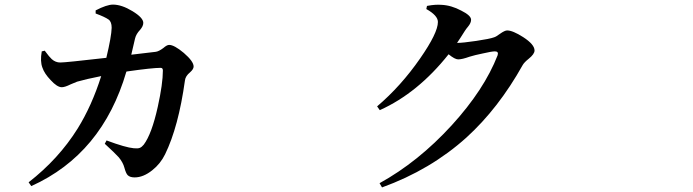

<svg xmlns="http://www.w3.org/2000/svg" viewBox="-20 -778 3040 842"><path d="M117.2 38.1 105.5 21.5Q237.3 -81.1 320.3 -213.9Q382.8 -314.5 423.8 -444.3Q355.5 -430.7 318.4 -419.9Q307.6 -416 290 -408.2Q264.6 -395.5 251 -395.5Q230.5 -395.5 202.1 -426.8Q174.8 -455.1 166 -481.4Q155.3 -508.8 163.1 -552.7L176.8 -555.7L177.7 -553.7Q196.3 -528.3 207 -518.6Q223.6 -503.9 244.1 -503.9Q267.6 -503.9 446.3 -524.4Q468.8 -618.2 469.7 -656.2Q469.7 -682.6 456.1 -692.4Q439.5 -704.1 399.4 -718.8V-732.4Q448.2 -757.8 475.6 -757.8Q513.7 -757.8 561 -729Q608.4 -700.2 608.4 -677.7Q608.4 -663.1 593.8 -646.5Q577.1 -628.9 572.3 -609.4Q568.4 -589.8 555.7 -538.1L663.1 -550.8Q676.8 -552.7 696.3 -567.4Q711.9 -581.1 721.7 -581.1Q744.1 -581.1 786.1 -545.9Q829.1 -508.8 829.1 -486.3Q829.1 -474.6 813.5 -460.9Q793 -444.3 791 -424.8Q762.7 -221.7 704.1 -101.6Q683.6 -59.6 647.5 -31.2Q608.4 0 570.3 0Q549.8 0 540 -9.8Q532.2 -17.6 525.4 -43Q519.5 -65.4 501 -87.9Q485.4 -105.5 439.5 -147.5L447.3 -162.1Q531.2 -130.9 566.4 -127.9Q584 -126 592.8 -129.4Q601.6 -132.8 610.4 -143.6Q645.5 -190.4 671.9 -309.6Q694.3 -411.1 694.3 -468.8Q694.3 -480.5 684.6 -480.5Q648.4 -480.5 538.1 -464.8Q535.2 -463.9 534.2 -463.9Q428.7 -102.5 117.2 38.1Z M1655.3 43.9 1644.5 25.4Q1814.5 -68.4 1960.9 -228.5Q2103.5 -384.8 2162.1 -535.2Q2168 -552.7 2150.4 -552.7Q2136.7 -552.7 2098.6 -543.9Q2060.5 -536.1 2039.1 -529.3Q2006.8 -517.6 1989.3 -517.6Q1974.6 -517.6 1947.3 -540Q1812.5 -370.1 1645.5 -294.9L1633.8 -311.5Q1738.3 -400.4 1822.3 -521.5Q1900.4 -633.8 1900.4 -681.6Q1900.4 -710 1849.6 -738.3L1852.5 -752Q1854.5 -752 1857.4 -752.9Q1888.7 -758.8 1916 -756.8Q1959 -754.9 2002.9 -731.4Q2045.9 -710 2045.9 -691.4Q2045.9 -677.7 2033.2 -662.1Q2023.4 -650.4 2018.6 -642.6Q2012.7 -632.8 2000 -613.3Q1989.3 -597.7 1984.4 -589.8Q2008.8 -589.8 2068.4 -598.6Q2127.9 -607.4 2146.5 -614.3Q2156.2 -617.2 2172.9 -629.9Q2193.4 -644.5 2204.1 -644.5Q2228.5 -644.5 2274.4 -615.2Q2324.2 -583 2324.2 -556.6Q2324.2 -541 2298.8 -520.5Q2279.3 -504.9 2272.5 -493.2Q2166 -302.7 2025.4 -174.8Q1868.2 -33.2 1655.3 43.9Z"/></svg>

Font: Bpmf GenRyu Min B
Style: B
Weight: 700
Foundry: But Ko
Version: Version 1.320